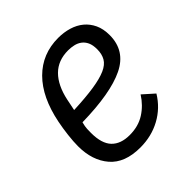

<svg xmlns="http://www.w3.org/2000/svg" viewBox="-152 -640 764 764"><g transform="rotate(-45 230.0 -258.0)"><path d="M210 12Q123 12 80.5 -37.5Q38 -87 38 -167Q38 -193 42 -227Q46 -261 52 -291Q75 -406 136 -467Q197 -528 287 -528Q319 -528 347 -519.5Q375 -511 395.5 -494Q416 -477 428 -451.5Q440 -426 440 -391Q440 -303 359.5 -264Q279 -225 118 -222Q113 -203 112.5 -190.5Q112 -178 112 -168Q112 -108 138.5 -80.5Q165 -53 215 -53Q264 -53 300 -76Q336 -99 360 -137L407 -95Q376 -44 324.5 -16Q273 12 210 12ZM280 -465Q223 -465 188 -430Q153 -395 139 -329L129 -280Q198 -283 243.5 -290Q289 -297 316 -309Q343 -321 354 -340Q365 -359 365 -386Q365 -410 358 -425Q351 -440 339 -449Q327 -458 311.5 -461.5Q296 -465 280 -465Z"/></g></svg>

Font: IBM Plex Sans Condensed
Style: Italic
Weight: 400
Width: 3
Italic angle: -11°
Designer: Mike Abbink, Paul van der Laan, Pieter van Rosmalen
Foundry: Bold Monday
Version: Version 1.3